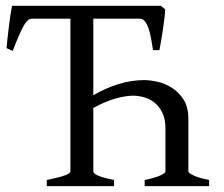

<svg xmlns="http://www.w3.org/2000/svg" viewBox="-20 -635 763 655"><path d="M139.6 0V-21Q184.6 -30.3 202.4 -37.1Q220.2 -43.9 220.2 -50.8V-571.3H88.9Q73.7 -571.3 59.6 -544.9Q45.4 -518.6 23.4 -461.4L2.4 -470.7Q3.4 -484.9 5.6 -504.4Q7.8 -523.9 10.3 -544.4Q12.7 -564.9 15.6 -583.7Q18.6 -602.5 21 -615.2H528.8L543.5 -603Q543 -590.3 541 -573Q539.1 -555.7 536.1 -536.4Q533.2 -517.1 530 -498Q526.9 -479 523.9 -463.9H502Q499 -483.4 495.6 -502.7Q492.2 -522 487.1 -537.1Q481.9 -552.2 474.6 -561.8Q467.3 -571.3 456.5 -571.3H298.3V-310.1Q337.9 -333.5 382.8 -347.7Q427.7 -361.8 472.2 -361.8Q491.2 -361.8 516.8 -356.2Q542.5 -350.6 565.9 -335.9Q589.4 -321.3 605.7 -296.1Q622.1 -271 622.6 -231.9V-50.8Q622.6 -44.9 640.4 -36.4Q658.2 -27.8 693.4 -21V0H473.6V-21Q506.8 -27.8 525.6 -35.9Q544.4 -43.9 544.4 -50.8V-199.2Q543.9 -230.5 533.4 -251.5Q522.9 -272.5 506.8 -285.2Q490.7 -297.9 471.4 -303.2Q452.1 -308.6 434.6 -308.6Q422.9 -308.6 407 -306.2Q391.1 -303.7 373.3 -298.6Q355.5 -293.5 336.4 -285.4Q317.4 -277.3 298.3 -266.6V-50.8Q298.3 -47.9 301 -44.4Q303.7 -41 311.3 -37.4Q318.8 -33.7 332.8 -29.5Q346.7 -25.4 369.1 -21V0Z"/></svg>

Font: Noto Serif Devanagari
Style: Regular
Weight: 400
Designer: Monotype Design Team
Foundry: Monotype Imaging Inc.
Version: Version 1.01